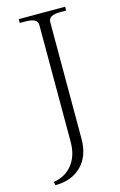

<svg xmlns="http://www.w3.org/2000/svg" viewBox="-124 -753 576 920"><g transform="rotate(-15 164.0 -293.0)"><path d="M28 97Q87 88 121.5 44.5Q156 1 156 -68V-647Q156 -665 141 -673Q126 -681 96 -681H68V-700H298V-681H270Q240 -681 225 -673Q210 -665 210 -647V-68Q210 17 161.5 65.5Q113 114 32 114Z"/></g></svg>

Font: Taviraj ExtraLight
Style: Regular
Weight: 200
Designer: Katatrad Team
Foundry: CadsonDemak
Version: Version 1.030